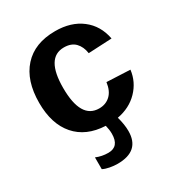

<svg xmlns="http://www.w3.org/2000/svg" viewBox="-177 -654 909 979"><g transform="rotate(-30 278.0 -165.0)"><path d="M146.5 121.1Q180.2 135.3 217.8 135.3Q281.7 135.3 281.7 59.6Q281.7 36.6 274.9 9.3Q162.6 4.4 100.8 -66.4Q39.1 -137.2 39.1 -261.2Q39.1 -392.1 105 -465.1Q170.9 -538.1 292 -538.1Q385.3 -538.1 446.3 -491.2Q507.3 -444.3 522.9 -361.8L384.8 -355Q378.9 -395.5 355.5 -419.7Q332 -443.8 289.1 -443.8Q183.1 -443.8 183.1 -266.6Q183.1 -84 291 -84Q330.1 -84 356.4 -108.6Q382.8 -133.3 389.2 -182.1L526.9 -175.8Q518.6 -107.9 470.9 -58.6Q423.3 -9.3 348.6 4.4Q361.8 51.8 361.8 89.8Q361.8 207.5 231 207.5Q209.5 207.5 185.8 203.1Q162.1 198.7 146.5 190.4Z"/></g></svg>

Font: Arimo
Style: Bold
Weight: 700
Designer: Steve Matteson
Foundry: Monotype Imaging Inc.
Version: Version 1.33